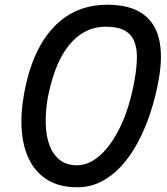

<svg xmlns="http://www.w3.org/2000/svg" viewBox="-20 -792 706 812"><path d="M307 0Q235 0 185.5 -28.5Q136 -57 107.5 -109.5Q79 -162 72.5 -234Q66 -306 81 -391Q93 -460 114 -519Q135 -578 165.5 -624.5Q196 -671 235.5 -704Q275 -737 324.5 -754.5Q374 -772 433 -772Q528 -772 582 -734.5Q636 -697 652.5 -627.5Q669 -558 652 -460Q639 -385 616.5 -316.5Q594 -248 563 -190Q532 -132 493 -89.5Q454 -47 407.5 -23.5Q361 0 307 0ZM306 -93Q340 -93 372 -112Q404 -131 432 -165Q460 -199 483 -244Q506 -289 522.5 -342.5Q539 -396 549 -453Q558 -504 559 -545Q560 -586 548 -616.5Q536 -647 507 -663Q478 -679 427 -679Q386 -679 352 -664Q318 -649 290.5 -621.5Q263 -594 242 -556.5Q221 -519 206.5 -474Q192 -429 182 -379Q172 -319 173.5 -267Q175 -215 190 -176Q205 -137 233.5 -115Q262 -93 306 -93Z"/></svg>

Font: Edu VIC WA NT Beginner SemiBold
Style: Regular
Weight: 600
Designer: Tina and Corey Anderson
Foundry: Google for Education
Version: Version 1.003